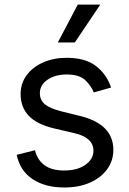

<svg xmlns="http://www.w3.org/2000/svg" viewBox="-20 -804 563 835"><path d="M463.1 -423.3 387.8 -402Q376.8 -430.4 350.9 -455.3Q324.9 -480.1 269.9 -480.1Q219.8 -480.1 186.6 -457.2Q153.4 -434.3 153.4 -399.1Q153.4 -367.9 176.1 -349.8Q198.9 -331.7 247.2 -319.6L328.1 -299.7Q473 -264.2 473 -152Q473 -105.1 446.2 -68.2Q419.4 -31.2 371.4 -9.9Q323.5 11.4 259.9 11.4Q176.5 11.4 121.8 -24.9Q67.1 -61.1 52.6 -130.7L132.1 -150.6Q154.5 -62.5 258.5 -62.5Q317.1 -62.5 351.7 -87.5Q386.4 -112.6 386.4 -147.7Q386.4 -205.6 305.4 -224.4L214.5 -245.7Q139.6 -263.5 104.6 -301Q69.6 -338.4 69.6 -394.9Q69.6 -441.1 95.7 -476.6Q121.8 -512.1 167.1 -532.3Q212.4 -552.6 269.9 -552.6Q350.9 -552.6 397.2 -517Q443.5 -481.5 463.1 -423.3ZM231.5 -619.3 318.2 -784.1H416.2L305.4 -619.3Z"/></svg>

Font: Inter UI
Style: Regular
Weight: 400
Designer: Rasmus Andersson
Foundry: rsms
Version: 3.2;8d6f07862